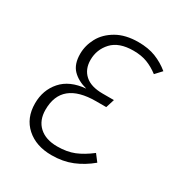

<svg xmlns="http://www.w3.org/2000/svg" viewBox="-135 -629 693 737"><g transform="rotate(30 212.0 -260.5)"><path d="M42 -130Q42 -189 78 -230Q114 -271 184 -277Q143 -288 120 -312Q97 -336 97 -381Q97 -418 115.5 -452.5Q134 -487 173 -509.5Q212 -532 269 -532Q313 -532 346 -519Q379 -506 407 -483L381 -455Q356 -474 330 -484Q304 -494 269 -494Q205 -494 174 -460.5Q143 -427 143 -381Q143 -340 169.5 -316Q196 -292 248 -292H298L286 -254H241Q89 -254 89 -129Q89 -82 118 -55.5Q147 -29 198 -29Q241 -29 273 -42Q305 -55 340 -82L363 -52Q327 -22 286.5 -5.5Q246 11 196 11Q127 11 84.5 -27Q42 -65 42 -130Z"/></g></svg>

Font: Fira Sans Condensed ExtraLight
Style: Italic
Weight: 275
Width: 3
Italic angle: -8°
Designer: Carrois Corporate & Edenspiekermann AG
Foundry: Carrois Corporate GbR & Edenspiekermann AG
Version: Version 4.203